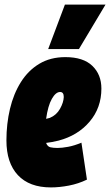

<svg xmlns="http://www.w3.org/2000/svg" viewBox="-20 -807 480 837"><path d="M359 -24Q322 -6 280.5 2Q239 10 202 10Q108 10 58 -43.5Q8 -97 8 -195Q8 -267 23.5 -332.5Q39 -398 71 -449Q103 -500 151.5 -529Q200 -558 265 -558Q343 -558 382.5 -520Q422 -482 422 -421Q422 -337 370.5 -276.5Q319 -216 235 -194Q207 -187 181 -184Q187 -168 199.5 -165Q212 -162 231 -162Q250 -162 277 -167Q304 -172 335 -185ZM242 -406Q223 -406 206 -376Q189 -346 181 -289Q191 -291 197 -293Q226 -305 241.5 -332.5Q257 -360 258 -384Q258 -406 242 -406ZM190 -593 263 -787H440L324 -593Z"/></svg>

Font: Georama Condensed Black
Style: Italic
Weight: 900
Width: 3
Italic angle: -9°
Designer: Jean-Baptiste Levee
Foundry: Production Type
Version: Version 1.000